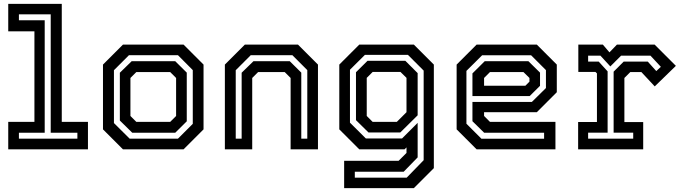

<svg xmlns="http://www.w3.org/2000/svg" viewBox="-20 -770 3520 990"><path d="M22.5 0V-141.5H157.5V-608.5H22.5V-750H298.5V-141.5H433.5V0ZM77.5 -55H379V-85.5H241.5V-696H77.5V-665.5H210.5V-85.5H77.5Z M614 0 511 -103V-437L614 -540H926.5L1029.5 -437V-103L926.5 0ZM648.5 -55H897.5L974 -131.5V-408.5L897.5 -485.5H645L567.5 -408V-135.5ZM662 -85.5 598 -148.5V-395L659 -454.5H883.5L943 -395.5V-144.5L883.5 -85.5ZM683 -141.5H857.5L888 -172V-368L857.5 -398.5H683L652.5 -368V-172Z M1139.5 0V-437L1242.5 -540H1516.5L1619.5 -437V0H1478.5V-368L1448 -398.5H1311L1280.5 -368V0ZM1195.5 -55H1226V-395L1287 -454.5H1474L1533.5 -395.5V-55H1564.5V-408.5L1487.5 -485.5H1273L1195.5 -408Z M1754.5 200V59H2035.5L2076 18.5V-10L2066 0H1832.5L1729.5 -103V-437L1832.5 -540H2114L2217 -437V97L2114 200ZM1809.5 146H2077L2164.5 56V-406L2083.5 -487H1861.5L1784.5 -410.5V-137.5L1866.5 -56H2053L2133.5 -136.5V41.5L2061.5 115.5H1809.5ZM1880 -87 1815.5 -150.5V-397.5L1875 -456.5H2070L2133.5 -393V-175.5L2044 -87ZM1901.5 -141.5H2026L2076 -191.5V-368.5L2045 -399H1901.5L1871 -368.5V-172Z M2748 -540 2851 -437V-294.5L2748 -191.5H2476V-172L2506.5 -141.5H2844V0H2437.5L2334.5 -103V-437L2437.5 -540ZM2704.5 -454.5 2764.5 -395.5V-327.5L2711 -274.5H2416V-391.5L2479.5 -454.5ZM2718.5 -485H2466L2385 -404.5V-132L2462.5 -54.5H2785.5V-85.5H2476.5L2416 -145V-244.5H2722.5L2795 -316V-408.5ZM2679 -398.5H2506.5L2476 -368V-328H2689L2710 -349V-368Z M2961 0V-141H3058V-391.5L3050.5 -399H2962V-540H3088.5L3122.5 -500L3161 -540H3355.5L3465 -430.5L3356 -324.5L3287 -398.5H3230L3199.5 -368V-140.5H3296.5V0ZM3012.5 -55H3245V-86H3144V-400.5L3196 -452.5H3320L3364 -403.5L3387.5 -425.5L3334 -483H3182.5L3127 -427.5L3076 -483H3012.5V-452.5H3067L3113 -402V-86H3012.5Z"/></svg>

Font: Tourney Thin SemiBold
Style: Regular
Weight: 600
Version: Version 1.015